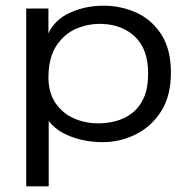

<svg xmlns="http://www.w3.org/2000/svg" viewBox="-20 -487 665 674"><path d="M72 167V-457H150V-370Q172 -418 226 -442.5Q280 -467 343 -467Q406 -467 460 -442Q514 -417 547 -365Q580 -313 580 -232Q580 -150 545.5 -96Q511 -42 456 -15Q401 12 341 12Q280 12 228 -8Q176 -28 151 -63V167ZM326 -54Q356 -54 386.5 -62Q417 -70 443 -89.5Q469 -109 484.5 -143Q500 -177 500 -229Q500 -313 455.5 -356.5Q411 -400 340 -403Q293 -405 249.5 -387Q206 -369 178 -326.5Q150 -284 150 -213Q151 -159 176 -123.5Q201 -88 240.5 -71Q280 -54 326 -54Z"/></svg>

Font: Inconsolata Expanded Thin
Style: Regular
Weight: 100
Width: 7
Monospace: yes
Designer: Raph Levien, Cyreal, Brenton Simpson
Foundry: Raph Levien, Cyreal, Google
Version: Version 3.100; ttfautohint (v1.8.4.7-5d5b)